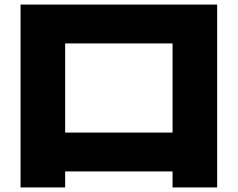

<svg xmlns="http://www.w3.org/2000/svg" viewBox="-20 -760 1040 840"><path d="M70 60V-740H930V60H735V-10H265V60ZM265 -180H735V-570H265Z"/></svg>

Font: M PLUS 1 Thin Black
Style: Regular
Weight: 900
Version: Version 1.001